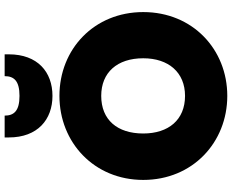

<svg xmlns="http://www.w3.org/2000/svg" viewBox="-106 -886 999 827"><g transform="rotate(-90 393.5 -472.5)"><path d="M755 -355C755 -567 595 -716 394 -716C194 -716 32 -567 32 -355C32 -142 194 7 394 7C594 7 755 -142 755 -355ZM232 -355C232 -467 291 -536 394 -536C495 -536 556 -467 556 -355C556 -246 495 -175 394 -175C291 -175 232 -246 232 -355ZM573 -952H479C479 -912 459 -888 394 -888C329 -888 309 -912 309 -952H215V-934C215 -810 292 -746 394 -746C497 -746 573 -810 573 -934Z"/></g></svg>

Font: SVN-Poppins ExtraBold
Style: Regular
Weight: 800
Designer: Ninad Kale (Devanagari), Jonny Pinhorn (Latin)
Foundry: Indian Type Foundry
Version: Version 3.002 2017; ttfautohint (v1.8.3)